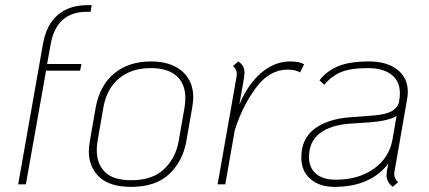

<svg xmlns="http://www.w3.org/2000/svg" viewBox="-20 -720 1677 750"><path d="M338 -700 334 -674H320Q201 -674 178 -548L164 -470H298L293 -444H160L81 0H51L148 -549Q161 -623 205.5 -661.5Q250 -700 324 -700Z M327 -130Q327 -143 331 -169L354 -301Q370 -387 426.5 -433.5Q483 -480 570 -480Q647 -480 691 -442Q735 -404 735 -339Q735 -327 731 -301L708 -169Q694 -90 641 -40Q588 10 492 10Q409 10 368 -28.5Q327 -67 327 -130ZM678 -169 701 -301Q704 -321 704 -337Q704 -393 669.5 -423.5Q635 -454 569 -454Q494 -454 445.5 -414Q397 -374 384 -301L361 -169Q358 -151 358 -133Q358 -80 390 -48Q422 -16 493 -16Q575 -16 620.5 -59Q666 -102 678 -169Z M1168 -469 1152 -437Q1135 -448 1103 -448Q1032 -448 979 -376Q926 -304 897 -211L860 0H830L904 -420Q905 -424 905 -432Q905 -449 890 -462L911 -480Q924 -471 929.5 -460.5Q935 -450 935 -435Q935 -430 933 -414L915 -312Q949 -392 1001 -436Q1053 -480 1113 -480Q1149 -480 1168 -469Z M1521 -50Q1520 -47 1520 -40Q1520 -23 1535 -8L1514 10Q1490 -9 1490 -35Q1490 -42 1492 -56L1497 -81Q1427 10 1286 10Q1229 10 1193 -20.5Q1157 -51 1157 -105Q1157 -177 1207.5 -216Q1258 -255 1348 -262L1441 -269Q1485 -273 1507 -284Q1529 -295 1538 -318L1540 -331Q1542 -340 1542 -356Q1542 -403 1509 -428.5Q1476 -454 1418 -454Q1350 -454 1312.5 -438.5Q1275 -423 1247 -389L1228 -406Q1254 -441 1299 -460.5Q1344 -480 1422 -480Q1491 -480 1532 -448Q1573 -416 1573 -361Q1573 -348 1570 -331ZM1529 -267Q1499 -248 1423 -242L1348 -237Q1272 -232 1229.5 -199.5Q1187 -167 1187 -107Q1187 -65 1214 -41.5Q1241 -18 1291 -18Q1380 -18 1440 -60.5Q1500 -103 1513 -174Z"/></svg>

Font: KoHo ExtraLight
Style: Italic
Weight: 275
Italic angle: -10°
Version: Version 1.000; ttfautohint (v1.6)